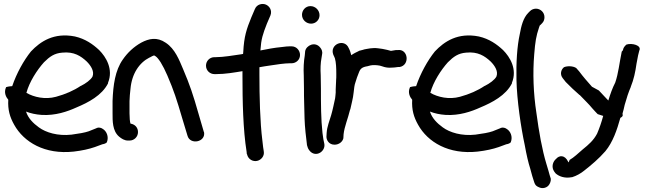

<svg xmlns="http://www.w3.org/2000/svg" viewBox="-20 -740 3270 974"><path d="M528 -320C556 -389 518 -451 483 -486C452 -515 413 -543 360 -555C254 -576 185 -530 137 -479C100 -433 64 -368 42 -303C24 -302 14 -299 11 -298C-2 -270 11 -247 22 -234C19 -183 30 -146 52 -107C101 -19 207 45 354 29C397 24 432 16 461 6L499 -8C513 -10 519 -15 522 -18C534 -48 519 -75 503 -85C494 -92 482 -95 471 -91L470 -90L430 -74C410 -67 380 -62 343 -57C273 -49 212 -68 177 -94C148 -115 123 -140 112 -174C135 -165 162 -159 192 -157C261 -153 322 -174 368 -195C428 -220 497 -256 528 -317ZM114 -269C129 -325 168 -385 203 -424C232 -453 256 -470 296 -473C355 -479 390 -456 420 -428C442 -406 460 -377 449 -351C440 -335 416 -317 390 -304H389C355 -281 312 -262 264 -249C209 -234 152 -247 114 -269Z M584 -47C596 -37 611 -27 629 -27H637C661 -27 680 -46 680 -70C680 -92 666 -109 642 -113C639 -121 637 -143 637 -165V-227C638 -247 639 -268 642 -290C649 -367 687 -422 738 -448H739C761 -460 761 -461 770 -454C776 -450 784 -441 795 -424C806 -406 818 -383 829 -357C862 -280 876 -237 905 -138L931 -52C944 -3 1025 -19 1015 -70L1014 -71L988 -160C959 -262 943 -309 909 -389C889 -436 868 -492 821 -523C776 -554 735 -544 697 -524C659 -503 627 -473 603 -438C564 -383 554 -308 551 -228V-165C551 -127 550 -76 584 -47Z M1068 -364H1076C1123 -364 1167 -372 1210 -379V-356C1210 -227 1213 -82 1231 30L1232 41L1233 42C1239 70 1265 81 1285 76C1303 72 1323 53 1318 27C1315 12 1315 6 1311 -27C1299 -121 1296 -252 1296 -362V-399C1311 -402 1332 -405 1352 -408C1382 -413 1426 -419 1450 -419H1459C1481 -419 1502 -436 1502 -461C1502 -483 1485 -505 1459 -505H1450C1441 -505 1429 -504 1406 -501C1373 -498 1335 -491 1301 -484C1305 -543 1313 -566 1334 -620L1352 -662C1362 -688 1346 -710 1328 -717C1311 -724 1283 -719 1273 -694L1255 -652C1231 -593 1218 -556 1214 -476C1214 -474 1213 -470 1213 -466C1211 -466 1209 -466 1206 -465C1164 -459 1113 -450 1075 -450H1068C1043 -450 1025 -430 1025 -407C1025 -382 1045 -364 1068 -364Z M1558 -620C1582 -620 1601 -639 1601 -663C1601 -688 1580 -709 1555 -709C1529 -709 1512 -687 1512 -665C1512 -639 1534 -620 1558 -620ZM1522 -291C1522 -268 1522 -243 1523 -217L1525 -138C1526 -100 1533 -35 1537 -7V-5C1539 0 1539 1 1541 8C1544 18 1553 28 1558 32C1590 57 1633 24 1625 -12C1621 -28 1620 -35 1616 -65C1608 -135 1608 -216 1608 -291C1608 -315 1607 -337 1607 -357V-358C1605 -390 1606 -421 1611 -446L1614 -465C1617 -479 1611 -491 1605 -498C1579 -532 1533 -510 1528 -480V-479L1526 -458C1521 -429 1519 -394 1521 -356C1521 -336 1522 -314 1522 -291Z M2007 -400C2061 -409 2051 -494 1997 -486H1988C1981 -485 1975 -484 1964 -482C1964 -482 1961 -482 1959 -483L1944 -487C1935 -489 1927 -491 1920 -492L1898 -495C1869 -499 1843 -492 1826 -489L1824 -488L1801 -482L1800 -481C1789 -476 1773 -468 1762 -460C1759 -472 1755 -485 1749 -496C1728 -547 1650 -516 1671 -462C1675 -452 1677 -451 1679 -444C1685 -423 1686 -395 1686 -365C1686 -352 1686 -340 1685 -332V-330C1685 -315 1683 -302 1683 -286V-270C1683 -260 1680 -246 1680 -241C1674 -214 1668 -183 1660 -156C1652 -128 1639 -98 1637 -65L1636 -46C1636 -29 1649 -6 1677 -6C1700 -6 1718 -21 1722 -39V-41L1723 -59C1727 -97 1745 -138 1756 -184L1757 -185C1762 -211 1771 -239 1774 -271C1776 -290 1778 -309 1783 -322L1791 -347L1801 -373C1808 -392 1818 -400 1844 -404L1859 -408C1873 -411 1891 -410 1907 -407C1918 -405 1936 -394 1968 -397C1976 -397 1986 -398 1999 -400Z M2577 -320C2605 -389 2567 -451 2532 -486C2501 -515 2462 -543 2409 -555C2303 -576 2234 -530 2186 -479C2149 -433 2113 -368 2091 -303C2073 -302 2063 -299 2060 -298C2047 -270 2060 -247 2071 -234C2068 -183 2079 -146 2101 -107C2150 -19 2256 45 2403 29C2446 24 2481 16 2510 6L2548 -8C2562 -10 2568 -15 2571 -18C2583 -48 2568 -75 2552 -85C2543 -92 2531 -95 2520 -91L2519 -90L2479 -74C2459 -67 2429 -62 2392 -57C2322 -49 2261 -68 2226 -94C2197 -115 2172 -140 2161 -174C2184 -165 2211 -159 2241 -157C2310 -153 2371 -174 2417 -195C2477 -220 2546 -256 2577 -317ZM2163 -269C2178 -325 2217 -385 2252 -424C2281 -453 2305 -470 2345 -473C2404 -479 2439 -456 2469 -428C2491 -406 2509 -377 2498 -351C2489 -335 2465 -317 2439 -304H2438C2404 -281 2361 -262 2313 -249C2258 -234 2201 -247 2163 -269Z M2712 209C2732 220 2758 213 2768 193C2773 184 2777 170 2772 160L2768 147C2765 136 2761 121 2752 92C2730 20 2714 -71 2701 -168C2686 -265 2682 -370 2690 -464C2695 -528 2700 -558 2714 -599C2717 -607 2718 -611 2719 -612H2720L2730 -622C2739 -631 2742 -642 2742 -653C2742 -678 2721 -696 2699 -696C2687 -696 2676 -691 2669 -684L2660 -675C2634 -649 2624 -607 2617 -568C2603 -505 2598 -422 2600 -335C2602 -233 2623 -91 2642 -4C2651 46 2660 85 2670 116C2679 149 2682 161 2688 178C2695 203 2704 205 2712 209Z M2882 159C2905 152 2927 139 2943 126C2980 97 3018 65 3051 27C3089 -19 3110 -81 3127 -142C3134 -146 3139 -150 3139 -155C3139 -159 3139 -159 3138 -164C3142 -177 3146 -194 3149 -208C3158 -241 3169 -274 3180 -299V-300C3195 -337 3203 -374 3209 -417L3217 -459L3223 -483C3237 -510 3186 -523 3158 -514C3139 -498 3141 -485 3140 -485L3134 -478C3122 -420 3117 -367 3101 -321C3087 -294 3076 -263 3066 -230C3061 -235 3055 -242 3048 -249L3018 -281C3007 -287 2995 -293 2983 -300C2959 -327 2938 -351 2918 -378L2903 -395C2886 -406 2857 -406 2841 -399C2826 -387 2819 -363 2835 -343L2850 -324C2873 -300 2895 -280 2920 -258H2921L2957 -221C2966 -212 2975 -202 2985 -190C2994 -179 3004 -170 3011 -162H3012V-161C3021 -158 3027 -156 3040 -152C3031 -119 3021 -90 3009 -62C2991 -28 2967 -7 2936 18C2913 38 2891 59 2870 71L2869 72V73C2868 75 2864 88 2863 82L2862 81V80C2845 45 2817 47 2801 66C2785 79 2775 107 2792 131L2799 140C2815 154 2843 166 2880 159Z"/></svg>

Font: Stray Cat
Style: Blk
Weight: 900
Version: Version 1.0